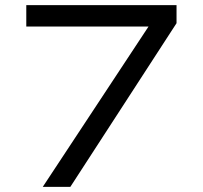

<svg xmlns="http://www.w3.org/2000/svg" viewBox="-20 -725 788 745"><path d="M146 0 584 -664 587 -622H82V-705H665V-635L253 0Z"/></svg>

Font: Nunito Sans 10pt Expanded
Style: Regular
Weight: 400
Width: 7
Designer: Vernon Adams
Foundry: Vernon Adams
Version: Version 3.101;gftools[0.9.27]